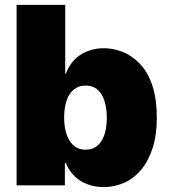

<svg xmlns="http://www.w3.org/2000/svg" viewBox="-20 -747 685 774"><path d="M397.7 7.1Q368.3 7.1 343.8 -0.4Q319.2 -7.8 300.2 -20.8Q281.2 -33.7 267.6 -51.3Q253.9 -68.9 245.7 -89.5H241.5V0H46.9V-727.3H242.9V-450.3H245.7Q253.6 -471.9 267.2 -490.8Q280.9 -509.6 300.2 -523.3Q319.6 -536.9 344.5 -544.7Q369.3 -552.6 399.1 -552.6Q436.4 -552.6 473.9 -538Q511.4 -523.4 543.7 -490.1Q612.2 -417.3 612.2 -272.7Q612.2 -202.1 595 -149.5Q577.8 -96.9 548.5 -62.1Q519.2 -27.3 480.3 -10.1Q441.4 7.1 397.7 7.1ZM325.3 -143.5Q346.6 -143.5 362.6 -152.7Q378.6 -161.9 389.2 -179Q399.9 -196 405.2 -219.8Q410.5 -243.6 410.5 -272.7Q410.5 -332 388.8 -366.8Q367.5 -402 325.3 -402Q303.6 -402 287.3 -392.6Q271 -383.2 260.1 -366.1Q249.3 -349.1 244 -325.3Q238.6 -301.5 238.6 -272.7Q238.6 -244 244.3 -220.2Q250 -196.4 260.8 -179.3Q271.7 -162.3 287.8 -152.9Q304 -143.5 325.3 -143.5Z"/></svg>

Font: Linik Sans Black
Style: Regular
Weight: 900
Designer: Fonts by Rasmus Andersson / Changes by Cristiano Sobral with parts from Marc Monis
Foundry: rsms
Version: Version 3.020; ttfautohint (v1.6)